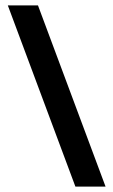

<svg xmlns="http://www.w3.org/2000/svg" viewBox="-20 -693 421 713"><path d="M121 -673 372 0H260L9 -673Z"/></svg>

Font: Almarai Bold
Style: Regular
Weight: 700
Designer: Boutros International 2019
Foundry: Created by Boutros International 2019
Version: Version 1.10